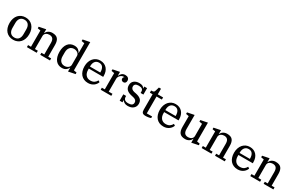

<svg xmlns="http://www.w3.org/2000/svg" viewBox="225 -2399 6201 4049"><g transform="rotate(30 3326.0 -374.0)"><path d="M284 -42Q318 -42 343.5 -53.5Q369 -65 385.5 -86Q402 -107 410 -135.5Q418 -164 418 -198V-320Q418 -354 410 -382.5Q402 -411 385.5 -432Q369 -453 343.5 -464.5Q318 -476 284 -476Q249 -476 224 -464.5Q199 -453 182.5 -432Q166 -411 158 -382.5Q150 -354 150 -320V-198Q150 -164 158 -135.5Q166 -107 182.5 -86Q199 -65 224 -53.5Q249 -42 284 -42ZM284 12Q230 12 185.5 -7Q141 -26 109.5 -61Q78 -96 61 -146.5Q44 -197 44 -259Q44 -321 61 -371Q78 -421 109.5 -456.5Q141 -492 185.5 -511Q230 -530 284 -530Q338 -530 382 -511Q426 -492 457.5 -456.5Q489 -421 506.5 -371Q524 -321 524 -259Q524 -197 506.5 -146.5Q489 -96 457.5 -61Q426 -26 382 -7Q338 12 284 12Z M616 -50H687V-446L616 -459V-497L781 -530V-438H785Q791 -454 803.5 -470.5Q816 -487 834.5 -500Q853 -513 877.5 -521.5Q902 -530 933 -530Q1027 -530 1067 -481.5Q1107 -433 1107 -336V-50H1178V0H941V-50H1011V-329Q1011 -398 983.5 -431Q956 -464 898 -464Q877 -464 856.5 -458Q836 -452 819.5 -440Q803 -428 793 -410Q783 -392 783 -367V-50H854V0H616Z M1471 12Q1423 12 1384 -6Q1345 -24 1317.5 -58.5Q1290 -93 1275 -143.5Q1260 -194 1260 -259Q1260 -324 1275 -374.5Q1290 -425 1317.5 -459.5Q1345 -494 1384 -512Q1423 -530 1471 -530Q1531 -530 1567.5 -503Q1604 -476 1620 -439H1624V-676L1552 -689V-727L1720 -760V-72L1791 -59V-21L1624 12V-79H1620Q1604 -42 1567.5 -15Q1531 12 1471 12ZM1500 -52Q1523 -52 1545.5 -59Q1568 -66 1585.5 -79Q1603 -92 1613.5 -110.5Q1624 -129 1624 -153V-365Q1624 -389 1613.5 -407.5Q1603 -426 1585.5 -439Q1568 -452 1545.5 -459Q1523 -466 1500 -466Q1436 -466 1399.5 -423Q1363 -380 1363 -306V-212Q1363 -138 1399.5 -95Q1436 -52 1500 -52Z M2107 12Q2051 12 2006.5 -7.5Q1962 -27 1931.5 -62.5Q1901 -98 1885 -148Q1869 -198 1869 -259Q1869 -320 1886.5 -370Q1904 -420 1935 -455.5Q1966 -491 2008.5 -510.5Q2051 -530 2102 -530Q2154 -530 2195 -512Q2236 -494 2264.5 -461.5Q2293 -429 2308 -384.5Q2323 -340 2323 -286V-261H1973V-232Q1973 -151 2014 -104.5Q2055 -58 2124 -58Q2184 -58 2220 -83.5Q2256 -109 2276 -149L2313 -125Q2304 -99 2286.5 -74.5Q2269 -50 2243.5 -31Q2218 -12 2184 0Q2150 12 2107 12ZM1973 -310H2224V-321Q2224 -391 2194.5 -434.5Q2165 -478 2102 -478Q2039 -478 2006 -435.5Q1973 -393 1973 -322Z M2413 -50H2484V-446L2413 -459V-497L2578 -530V-438H2582Q2589 -454 2600 -470.5Q2611 -487 2626 -500.5Q2641 -514 2661.5 -522Q2682 -530 2709 -530Q2754 -530 2781 -508Q2808 -486 2808 -444Q2808 -412 2791.5 -394Q2775 -376 2749 -376Q2720 -376 2703.5 -392Q2687 -408 2687 -431Q2687 -450 2694.5 -461.5Q2702 -473 2713 -475V-478Q2709 -479 2704 -479.5Q2699 -480 2691 -480Q2671 -480 2651 -470Q2631 -460 2615 -443.5Q2599 -427 2589.5 -407Q2580 -387 2580 -367V-50H2671V0H2413Z M3073 12Q3025 12 2991.5 -7.5Q2958 -27 2947 -52H2943V0H2875V-155H2943V-135Q2943 -93 2969.5 -67.5Q2996 -42 3056 -42Q3111 -42 3140.5 -61Q3170 -80 3170 -123Q3170 -187 3088 -207L3031 -220Q2955 -237 2916.5 -276Q2878 -315 2878 -381Q2878 -451 2925.5 -490.5Q2973 -530 3054 -530Q3102 -530 3132.5 -514Q3163 -498 3172 -473H3176V-518H3244V-362H3176V-397Q3176 -436 3150 -456Q3124 -476 3067 -476Q3018 -476 2991.5 -457Q2965 -438 2965 -400Q2965 -366 2986.5 -344.5Q3008 -323 3048 -313L3102 -302Q3180 -285 3219.5 -248Q3259 -211 3259 -143Q3259 -75 3209.5 -31.5Q3160 12 3073 12Z M3506 6Q3452 6 3430.5 -16.5Q3409 -39 3409 -90V-465H3342V-518H3354Q3374 -518 3386.5 -521Q3399 -524 3406.5 -529.5Q3414 -535 3418.5 -544Q3423 -553 3427 -565L3453 -654H3504V-518H3634V-465H3504V-54H3634V-16Q3617 -7 3580.5 -0.5Q3544 6 3506 6Z M3942 12Q3886 12 3841.5 -7.5Q3797 -27 3766.5 -62.5Q3736 -98 3720 -148Q3704 -198 3704 -259Q3704 -320 3721.5 -370Q3739 -420 3770 -455.5Q3801 -491 3843.5 -510.5Q3886 -530 3937 -530Q3989 -530 4030 -512Q4071 -494 4099.5 -461.5Q4128 -429 4143 -384.5Q4158 -340 4158 -286V-261H3808V-232Q3808 -151 3849 -104.5Q3890 -58 3959 -58Q4019 -58 4055 -83.5Q4091 -109 4111 -149L4148 -125Q4139 -99 4121.5 -74.5Q4104 -50 4078.5 -31Q4053 -12 4019 0Q3985 12 3942 12ZM3808 -310H4059V-321Q4059 -391 4029.5 -434.5Q4000 -478 3937 -478Q3874 -478 3841 -435.5Q3808 -393 3808 -322Z M4473 12Q4379 12 4339 -36.5Q4299 -85 4299 -182V-446L4228 -459V-497L4395 -530V-189Q4395 -120 4422.5 -87Q4450 -54 4508 -54Q4529 -54 4549.5 -60Q4570 -66 4586.5 -78Q4603 -90 4613 -108Q4623 -126 4623 -151V-446L4552 -459V-497L4719 -530V-72L4790 -59V-21L4625 12V-80H4621Q4615 -64 4602.5 -47.5Q4590 -31 4571.5 -18Q4553 -5 4528.5 3.5Q4504 12 4473 12Z M4872 -50H4943V-446L4872 -459V-497L5037 -530V-438H5041Q5047 -454 5059.5 -470.5Q5072 -487 5090.5 -500Q5109 -513 5133.5 -521.5Q5158 -530 5189 -530Q5283 -530 5323 -481.5Q5363 -433 5363 -336V-50H5434V0H5197V-50H5267V-329Q5267 -398 5239.5 -431Q5212 -464 5154 -464Q5133 -464 5112.5 -458Q5092 -452 5075.5 -440Q5059 -428 5049 -410Q5039 -392 5039 -367V-50H5110V0H4872Z M5750 12Q5694 12 5649.5 -7.5Q5605 -27 5574.5 -62.5Q5544 -98 5528 -148Q5512 -198 5512 -259Q5512 -320 5529.5 -370Q5547 -420 5578 -455.5Q5609 -491 5651.5 -510.5Q5694 -530 5745 -530Q5797 -530 5838 -512Q5879 -494 5907.5 -461.5Q5936 -429 5951 -384.5Q5966 -340 5966 -286V-261H5616V-232Q5616 -151 5657 -104.5Q5698 -58 5767 -58Q5827 -58 5863 -83.5Q5899 -109 5919 -149L5956 -125Q5947 -99 5929.5 -74.5Q5912 -50 5886.5 -31Q5861 -12 5827 0Q5793 12 5750 12ZM5616 -310H5867V-321Q5867 -391 5837.5 -434.5Q5808 -478 5745 -478Q5682 -478 5649 -435.5Q5616 -393 5616 -322Z M6056 -50H6127V-446L6056 -459V-497L6221 -530V-438H6225Q6231 -454 6243.5 -470.5Q6256 -487 6274.5 -500Q6293 -513 6317.5 -521.5Q6342 -530 6373 -530Q6467 -530 6507 -481.5Q6547 -433 6547 -336V-50H6618V0H6381V-50H6451V-329Q6451 -398 6423.5 -431Q6396 -464 6338 -464Q6317 -464 6296.5 -458Q6276 -452 6259.5 -440Q6243 -428 6233 -410Q6223 -392 6223 -367V-50H6294V0H6056Z"/></g></svg>

Font: IBM Plex Serif Text
Style: Regular
Weight: 450
Designer: Mike Abbink, Paul van der Laan, Pieter van Rosmalen
Foundry: Bold Monday
Version: Version 3.001